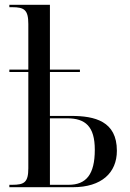

<svg xmlns="http://www.w3.org/2000/svg" viewBox="-20 -780 543 800"><path d="M19 0H284C403 0 467 -60 467 -152C467 -275 375 -297 277 -297H188V-480H313V-490H188V-760H19V-750H31C81 -750 98 -739 98 -680V-490H19V-480H98V-79C98 -20 81 -10 31 -10H19ZM266 -10H188V-287H260C336 -287 375 -253 375 -156C375 -53 339 -10 266 -10Z"/></svg>

Font: Noto Serif Display Condensed
Style: Regular
Weight: 400
Width: 3
Designer: Monotype Design Team
Foundry: Monotype Imaging Inc.
Version: Version 2.009